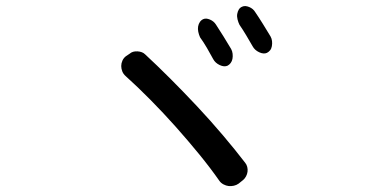

<svg xmlns="http://www.w3.org/2000/svg" viewBox="-20 -740 1240 643"><path d="M414 -560Q424 -569 440.5 -568Q457 -567 466 -558Q505 -522 550 -477Q595 -432 640 -384Q685 -336 726.5 -287Q768 -238 801 -195Q806 -189 808 -181Q810 -173 809 -165Q808 -157 804 -149.5Q800 -142 794 -137L779 -125Q772 -120 763 -118Q754 -116 745.5 -117Q737 -118 728.5 -122.5Q720 -127 715 -134Q685 -177 647 -223.5Q609 -270 568 -316Q527 -362 484 -405.5Q441 -449 401 -485Q393 -492 389.5 -501Q386 -510 386 -519Q386 -528 390 -537Q394 -546 402 -552ZM661 -676Q670 -680 683 -674.5Q696 -669 703 -658Q714 -641 728.5 -618Q743 -595 754 -576Q758 -569 759 -560Q760 -551 758.5 -543Q757 -535 752.5 -529Q748 -523 742 -520Q731 -515 716 -522Q701 -529 694 -542Q685 -559 673 -579.5Q661 -600 650 -615Q646 -624 644 -633.5Q642 -643 643.5 -651.5Q645 -660 649.5 -666.5Q654 -673 661 -676ZM792 -718Q801 -722 814.5 -716.5Q828 -711 835 -699Q846 -683 860 -660.5Q874 -638 886 -618Q890 -611 891 -602.5Q892 -594 890.5 -585.5Q889 -577 884.5 -571.5Q880 -566 874 -563Q863 -558 848 -565Q833 -572 826 -585Q817 -601 805 -621Q793 -641 782 -657Q778 -665 775.5 -675Q773 -685 774.5 -693.5Q776 -702 780 -708.5Q784 -715 792 -718Z"/></svg>

Font: Maple Mono NF CN
Style: Regular
Weight: 400
Monospace: yes
Designer: subframe7536
Version: Version 7.000